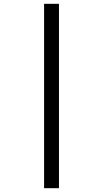

<svg xmlns="http://www.w3.org/2000/svg" viewBox="-20 -843 540 1006"><path d="M211 143V-823H289V143Z"/></svg>

Font: Iosevka Fuck
Style: Regular
Weight: 400
Monospace: yes
Designer: Belleve Invis
Foundry: Belleve Invis
Version: Version 28.0.7; ttfautohint (v1.8.3)